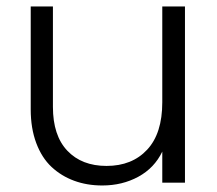

<svg xmlns="http://www.w3.org/2000/svg" viewBox="-20 -566 673 595"><path d="M553.2 -545.9V0H482.9V-96.2Q458.5 -45.4 408.7 -18.3Q358.9 8.8 296.9 8.8Q249.5 8.8 209.7 -5.9Q169.9 -20.5 139.6 -48.8Q109.4 -77.1 92.3 -122.8Q75.2 -168.5 75.2 -227.1V-545.9H144V-234.9Q144 -146 188.7 -98.9Q233.4 -51.8 310.1 -51.8Q389.2 -51.8 436 -102.1Q482.9 -152.3 482.9 -249V-545.9Z"/></svg>

Font: SVN-Poppins Light
Style: Regular
Weight: 300
Designer: Ninad Kale (Devanagari), Jonny Pinhorn (Latin)
Foundry: Indian Type Foundry
Version: Version 3.002 2017